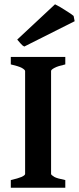

<svg xmlns="http://www.w3.org/2000/svg" viewBox="-20 -883 371 903"><path d="M94.2 -664.1Q85.4 -668 77.1 -678.2L61 -696.8L238.8 -862.8L264.2 -849.1L290 -833Q309.1 -820.8 312 -818.8Q321.8 -812 326.2 -808.1L331.1 -783.2ZM30.8 0V-36.1Q64.9 -43.9 81.1 -50.8Q98.1 -58.6 98.1 -64.9V-548.8Q98.1 -554.7 82 -564Q66.9 -571.8 30.8 -580.1V-615.2H287.1V-580.1Q252 -572.3 236.8 -564Q219.7 -555.2 220.2 -548.8V-64.9Q220.2 -60.1 235.8 -50.8Q248 -43.9 287.1 -36.1V0Z"/></svg>

Font: Gentium Basic
Style: Bold
Weight: 700
Designer: J. Victor Gaultney and Annie Olsen
Foundry: SIL International
Version: Version 1.100